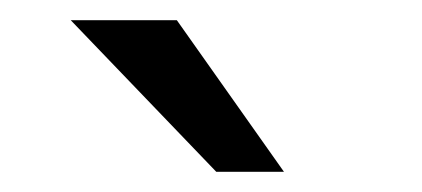

<svg xmlns="http://www.w3.org/2000/svg" viewBox="-20 -800 418 190"><path d="M155 -780 261 -630H194L50 -780Z"/></svg>

Font: Gardens CM
Style: Regular
Weight: 400
Designer: Created by: Aleksander Shevchuk, 2010. Modifed by: Daren Olsen, 2020.
Foundry: High-Logic / FontCreator v.13.0.0 build 2663 (64-bit)
Version: Version 3.003 Ukrainian, initial release